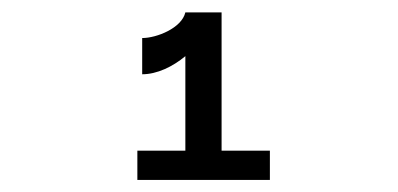

<svg xmlns="http://www.w3.org/2000/svg" viewBox="-20 -848 660 318"><path d="M215.5 -785V-725C240 -725 266 -737.5 287 -755V-598.5H207.5V-550H427V-598.5H347V-827.5H287C281 -801.5 239.5 -785 215.5 -785Z"/></svg>

Font: Monaspace Argon
Style: Regular
Weight: 400
Designer: Riley Cran & the Lettermatic Team
Foundry: Lettermatic
Version: Version 1.200 (Monaspace Argon)